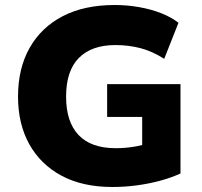

<svg xmlns="http://www.w3.org/2000/svg" viewBox="-20 -736 808 767"><path d="M429 11Q310 11 226 -34Q142 -79 97 -160Q52 -241 52 -350Q52 -463 98.5 -545Q145 -627 231 -671.5Q317 -716 438 -716Q488 -716 536 -707.5Q584 -699 624.5 -683Q665 -667 693 -645L636 -501Q589 -531 541.5 -543.5Q494 -556 441 -556Q346 -556 295 -504.5Q244 -453 244 -350Q244 -249 294 -196.5Q344 -144 442 -144Q478 -144 513 -149.5Q548 -155 582 -167L548 -97V-269H408V-400H701V-43Q664 -26 619.5 -14Q575 -2 526.5 4.5Q478 11 429 11Z"/></svg>

Font: Nunito Sans 10pt Black
Style: Regular
Weight: 900
Designer: Vernon Adams
Foundry: Vernon Adams
Version: Version 3.101;gftools[0.9.27]